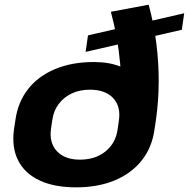

<svg xmlns="http://www.w3.org/2000/svg" viewBox="-20 -791 808 821"><path d="M305.2 10.1Q212.2 10.1 149.1 -19.5Q86 -49.1 57.8 -104.5Q29.6 -159.9 39.6 -236.6L46.1 -279.1Q57.1 -355.8 100.8 -411Q144.5 -466.2 216.4 -496Q288.3 -525.8 380.8 -525.8Q446.5 -525.8 493.6 -506.8Q540.7 -487.8 567 -453.9Q593.3 -420 595.4 -374.9L496.3 -412.6Q498.3 -467.2 493.5 -521.8Q488.6 -576.4 478.7 -631.2Q468.8 -686 454.1 -740.6L615.7 -770.9Q637.9 -689.3 648.4 -606.6Q658.8 -524 658.6 -442.1Q658.4 -360.2 646.9 -279.1L640.5 -236.6Q629.9 -159.9 585.7 -104.5Q541.5 -49.1 470.1 -19.5Q398.7 10.1 305.2 10.1ZM321.9 -108.3Q387.4 -108.3 431.3 -143.7Q475.2 -179.2 483.1 -239.2L488.5 -276.5Q497 -337 463.2 -372.3Q429.5 -407.5 364.1 -407.5Q320.9 -407.5 286.7 -391.4Q252.5 -375.2 230.7 -346Q208.8 -316.7 203.4 -276.5L198 -239.2Q190 -179.7 223.8 -144Q257.5 -108.3 321.9 -108.3ZM356.2 -639.7 767.6 -734.3 757.5 -663.7 346.1 -569.1Z"/></svg>

Font: Pathway Extreme 8pt Thin
Style: Italic
Weight: 100
Italic angle: -8°
Designer: Eduardo Rodriguez Tunni
Foundry: Eduardo Rodriguez Tunni
Version: Version 1.000